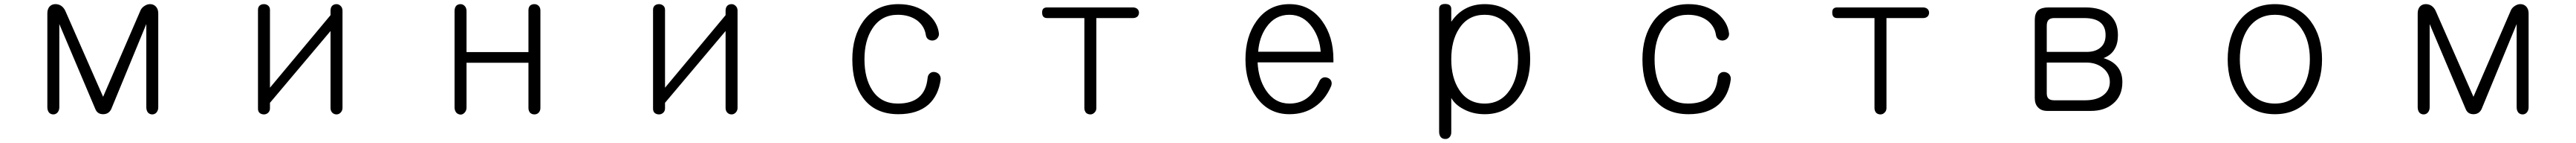

<svg xmlns="http://www.w3.org/2000/svg" viewBox="-20 -560 13040 722"><path d="M219.7 -492.2V-18.6Q219.7 -2 228.5 8.8Q237.3 17.6 250 17.6Q261.7 17.6 270.5 8.8Q280.3 -2 280.3 -18.6V-438.5L462.9 -8.8Q473.6 16.6 502 16.6Q530.3 16.6 543 -8.8L720.7 -438.5V-18.6Q720.7 -2 729.5 8.8Q738.3 17.6 751 17.6Q762.7 17.6 771.5 8.8Q781.2 -2 781.2 -18.6V-492.2Q781.2 -513.7 769.5 -526.4Q758.8 -538.1 742.2 -539.1Q726.6 -540 711.9 -530.3Q695.3 -520.5 688.5 -501L502 -71.3L312.5 -501Q304.7 -520.5 289.1 -531.2Q274.4 -540 257.8 -539.1Q241.2 -538.1 230.5 -526.4Q219.7 -513.7 219.7 -492.2Z M1713.9 -505.9Q1713.9 -521.5 1704.1 -530.3Q1695.3 -539.1 1683.6 -539.1Q1670.9 -539.1 1662.1 -531.2Q1653.3 -522.5 1653.3 -505.9V-483.4L1346.7 -117.2V-510.7Q1346.7 -524.4 1336.9 -532.2Q1328.1 -539.1 1316.4 -539.1Q1303.7 -539.1 1294.9 -532.2Q1286.1 -524.4 1286.1 -510.7V-10.7Q1286.1 2.9 1294.9 10.7Q1303.7 17.6 1316.4 17.6Q1328.1 17.6 1336.9 9.8Q1346.7 1 1346.7 -12.7V-41L1653.3 -403.3V-15.6Q1653.3 0 1662.1 8.8Q1670.9 17.6 1683.6 17.6Q1695.3 17.6 1704.1 8.8Q1713.9 -1 1713.9 -15.6Z M2281.2 -503.9V-18.6Q2281.2 -2 2290 8.8Q2298.8 17.6 2311.5 18.6Q2323.2 18.6 2332 8.8Q2341.8 -1 2341.8 -17.6V-243.2H2655.3V-14.6Q2655.3 0 2664.1 9.8Q2672.9 17.6 2685.5 17.6Q2697.3 17.6 2706.1 9.8Q2715.8 0 2715.8 -14.6V-506.8Q2715.8 -522.5 2706.1 -531.2Q2697.3 -539.1 2685.5 -539.1Q2672.9 -539.1 2664.1 -532.2Q2655.3 -523.4 2655.3 -508.8V-296.9H2341.8V-503.9Q2341.8 -520.5 2332 -530.3Q2323.2 -539.1 2311.5 -539.1Q2298.8 -539.1 2290 -531.2Q2281.2 -521.5 2281.2 -503.9Z M3713.9 -505.9Q3713.9 -521.5 3704.1 -530.3Q3695.3 -539.1 3683.6 -539.1Q3670.9 -539.1 3662.1 -531.2Q3653.3 -522.5 3653.3 -505.9V-483.4L3346.7 -117.2V-510.7Q3346.7 -524.4 3336.9 -532.2Q3328.1 -539.1 3316.4 -539.1Q3303.7 -539.1 3294.9 -532.2Q3286.1 -524.4 3286.1 -510.7V-10.7Q3286.1 2.9 3294.9 10.7Q3303.7 17.6 3316.4 17.6Q3328.1 17.6 3336.9 9.8Q3346.7 1 3346.7 -12.7V-41L3653.3 -403.3V-15.6Q3653.3 0 3662.1 8.8Q3670.9 17.6 3683.6 17.6Q3695.3 17.6 3704.1 8.8Q3713.9 -1 3713.9 -15.6Z M4528.3 -539.1Q4414.1 -539.1 4350.6 -453.1Q4294.9 -376 4294.9 -259.8Q4294.9 -139.6 4348.6 -66.4Q4409.2 16.6 4528.3 16.6Q4625 16.6 4680.7 -32.2Q4731.4 -78.1 4742.2 -159.2Q4743.2 -173.8 4734.4 -184.6Q4725.6 -194.3 4711.9 -196.3Q4698.2 -198.2 4688.5 -190.4Q4676.8 -181.6 4675.8 -164.1Q4668.9 -99.6 4630.9 -68.4Q4593.8 -37.1 4525.4 -37.1Q4440.4 -37.1 4396.5 -103.5Q4356.4 -164.1 4356.4 -260.7Q4356.4 -355.5 4396.5 -416Q4441.4 -485.4 4525.4 -485.4Q4584 -485.4 4624 -456.1Q4660.2 -427.7 4667 -383.8Q4668.9 -369.1 4679.7 -361.3Q4690.4 -354.5 4703.1 -355.5Q4716.8 -357.4 4724.6 -366.2Q4734.4 -377 4733.4 -390.6Q4726.6 -449.2 4674.8 -492.2Q4616.2 -539.1 4528.3 -539.1Z M5714.8 -522.5H5281.2Q5254.9 -522.5 5255.9 -496.1Q5255.9 -468.8 5281.2 -468.8H5469.7V-14.6Q5469.7 0 5478.5 9.8Q5487.3 17.6 5500 17.6Q5511.7 17.6 5520.5 8.8Q5530.3 0 5530.3 -14.6V-468.8H5715.8Q5730.5 -468.8 5739.3 -477.5Q5746.1 -485.4 5746.1 -496.1Q5746.1 -506.8 5738.3 -514.6Q5729.5 -522.5 5714.8 -522.5Z M6658.2 -147.5Q6635.7 -96.7 6605.5 -71.3Q6566.4 -37.1 6507.8 -37.1Q6433.6 -37.1 6388.7 -104.5Q6350.6 -162.1 6346.7 -245.1H6730.5V-259.8Q6730.5 -375 6673.8 -453.1Q6612.3 -539.1 6507.8 -539.1Q6402.3 -539.1 6340.8 -453.1Q6285.2 -375 6285.2 -259.8Q6285.2 -146.5 6340.8 -69.3Q6402.3 16.6 6507.8 16.6Q6582 16.6 6635.7 -20.5Q6689.5 -56.6 6718.8 -125Q6724.6 -139.6 6718.8 -152.3Q6712.9 -163.1 6701.2 -167Q6689.5 -171.9 6677.7 -168Q6664.1 -162.1 6658.2 -147.5ZM6349.6 -298.8Q6354.5 -370.1 6390.6 -421.9Q6434.6 -485.4 6507.8 -485.4Q6579.1 -485.4 6624 -420.9Q6661.1 -368.2 6666 -298.8Z M7265.6 105.5Q7265.6 122.1 7274.4 132.8Q7283.2 141.6 7295.9 141.6Q7308.6 142.6 7317.4 133.8Q7327.1 124 7327.1 108.4V-65.4Q7346.7 -31.2 7387.7 -9.8Q7435.5 16.6 7496.1 16.6Q7607.4 16.6 7669.9 -70.3Q7726.6 -146.5 7726.6 -261.7Q7726.6 -377 7669.9 -453.1Q7607.4 -539.1 7496.1 -539.1Q7440.4 -539.1 7397.5 -515.6Q7356.4 -493.2 7327.1 -450.2V-514.6Q7327.1 -540 7295.9 -540Q7265.6 -540 7265.6 -514.6ZM7496.1 -485.4Q7578.1 -485.4 7624 -416Q7665 -354.5 7665 -260.7Q7665 -168 7624 -106.4Q7578.1 -37.1 7496.1 -37.1Q7412.1 -37.1 7367.2 -106.4Q7327.1 -167 7327.1 -260.7Q7327.1 -355.5 7367.2 -416Q7412.1 -485.4 7496.1 -485.4Z M8528.3 -539.1Q8414.1 -539.1 8350.6 -453.1Q8294.9 -376 8294.9 -259.8Q8294.9 -139.6 8348.6 -66.4Q8409.2 16.6 8528.3 16.6Q8625 16.6 8680.7 -32.2Q8731.4 -78.1 8742.2 -159.2Q8743.2 -173.8 8734.4 -184.6Q8725.6 -194.3 8711.9 -196.3Q8698.2 -198.2 8688.5 -190.4Q8676.8 -181.6 8675.8 -164.1Q8668.9 -99.6 8630.9 -68.4Q8593.8 -37.1 8525.4 -37.1Q8440.4 -37.1 8396.5 -103.5Q8356.4 -164.1 8356.4 -260.7Q8356.4 -355.5 8396.5 -416Q8441.4 -485.4 8525.4 -485.4Q8584 -485.4 8624 -456.1Q8660.2 -427.7 8667 -383.8Q8668.9 -369.1 8679.7 -361.3Q8690.4 -354.5 8703.1 -355.5Q8716.8 -357.4 8724.6 -366.2Q8734.4 -377 8733.4 -390.6Q8726.6 -449.2 8674.8 -492.2Q8616.2 -539.1 8528.3 -539.1Z M9714.8 -522.5H9281.2Q9254.9 -522.5 9255.9 -496.1Q9255.9 -468.8 9281.2 -468.8H9469.7V-14.6Q9469.7 0 9478.5 9.8Q9487.3 17.6 9500 17.6Q9511.7 17.6 9520.5 8.8Q9530.3 0 9530.3 -14.6V-468.8H9715.8Q9730.5 -468.8 9739.3 -477.5Q9746.1 -485.4 9746.1 -496.1Q9746.1 -506.8 9738.3 -514.6Q9729.5 -522.5 9714.8 -522.5Z M10350.6 -522.5Q10315.4 -522.5 10297.9 -507.8Q10281.2 -492.2 10281.2 -460V-64.5Q10281.2 -35.2 10296.9 -18.6Q10313.5 0 10344.7 0H10565.4Q10633.8 0 10676.8 -36.1Q10724.6 -75.2 10724.6 -145.5Q10724.6 -194.3 10698.2 -224.6Q10674.8 -252.9 10628.9 -266.6Q10668 -281.2 10685.5 -312.5Q10702.1 -339.8 10702.1 -382.8Q10702.1 -448.2 10661.1 -484.4Q10618.2 -522.5 10538.1 -522.5ZM10341.8 -244.1H10543Q10590.8 -244.1 10625 -217.8Q10661.1 -189.5 10661.1 -146.5Q10661.1 -102.5 10625 -77.1Q10591.8 -53.7 10537.1 -53.7H10378.9Q10358.4 -53.7 10349.6 -63.5Q10341.8 -72.3 10341.8 -88.9ZM10341.8 -297.9V-429.7Q10341.8 -448.2 10349.6 -458Q10359.4 -468.8 10378.9 -468.8H10530.3Q10585.9 -468.8 10612.3 -447.3Q10639.6 -425.8 10639.6 -382.8Q10639.6 -341.8 10614.3 -320.3Q10588.9 -297.9 10543 -297.9Z M11497.1 -539.1Q11380.9 -539.1 11315.4 -453.1Q11257.8 -376 11257.8 -259.8Q11257.8 -145.5 11315.4 -69.3Q11380.9 16.6 11497.1 16.6Q11612.3 16.6 11677.7 -69.3Q11735.4 -145.5 11735.4 -259.8Q11735.4 -376 11677.7 -453.1Q11612.3 -539.1 11497.1 -539.1ZM11497.1 -485.4Q11583 -485.4 11630.9 -416Q11673.8 -354.5 11673.8 -260.7Q11673.8 -168 11630.9 -106.4Q11583 -37.1 11497.1 -37.1Q11410.2 -37.1 11361.3 -106.4Q11319.3 -168 11319.3 -260.7Q11319.3 -354.5 11361.3 -416Q11410.2 -485.4 11497.1 -485.4Z M12219.7 -492.2V-18.6Q12219.7 -2 12228.5 8.8Q12237.3 17.6 12250 17.6Q12261.7 17.6 12270.5 8.8Q12280.3 -2 12280.3 -18.6V-438.5L12462.9 -8.8Q12473.6 16.6 12502 16.6Q12530.3 16.6 12543 -8.8L12720.7 -438.5V-18.6Q12720.7 -2 12729.5 8.8Q12738.3 17.6 12751 17.6Q12762.7 17.6 12771.5 8.8Q12781.2 -2 12781.2 -18.6V-492.2Q12781.2 -513.7 12769.5 -526.4Q12758.8 -538.1 12742.2 -539.1Q12726.6 -540 12711.9 -530.3Q12695.3 -520.5 12688.5 -501L12502 -71.3L12312.5 -501Q12304.7 -520.5 12289.1 -531.2Q12274.4 -540 12257.8 -539.1Q12241.2 -538.1 12230.5 -526.4Q12219.7 -513.7 12219.7 -492.2Z"/></svg>

Font: GulimChe
Style: Regular
Weight: 400
Monospace: yes
Version: Version 2.21